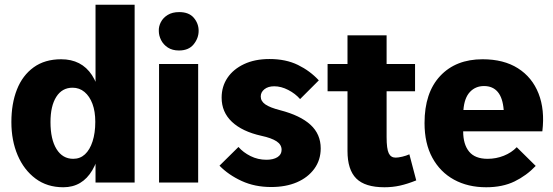

<svg xmlns="http://www.w3.org/2000/svg" viewBox="-20 -770 2334 810"><path d="M247 20Q179 20 130 -16.5Q81 -53 54.5 -115Q28 -177 28 -255Q28 -333 51.5 -392.5Q75 -452 122 -486Q169 -520 238 -520Q324 -520 368 -453Q412 -386 412 -255Q412 -124 369.5 -52Q327 20 247 20ZM289 -100Q318 -100 338.5 -119Q359 -138 370.5 -173.5Q382 -209 382 -256Q382 -300 370 -332Q358 -364 336.5 -382Q315 -400 286 -400Q242 -400 217.5 -361.5Q193 -323 193 -255Q193 -182 218.5 -141Q244 -100 289 -100ZM383 0V-750H548V0Z M651 -500H816V0H651ZM650 -639Q649 -658 658.5 -676.5Q668 -695 687.5 -707Q707 -719 736 -719Q777 -719 797.5 -695Q818 -671 818 -640Q818 -609 797 -583Q776 -557 735 -557Q707 -557 688 -569.5Q669 -582 659.5 -601Q650 -620 650 -639Z M986 -150Q1006 -127 1037 -111.5Q1068 -96 1104 -96Q1133 -96 1150.5 -107Q1168 -118 1168 -138Q1168 -160 1146.5 -174Q1125 -188 1083 -197Q1002 -215 958.5 -256Q915 -297 915 -358Q915 -405 939.5 -441.5Q964 -478 1009.5 -499.5Q1055 -521 1117 -521Q1186 -521 1237 -496Q1288 -471 1325 -431L1246 -352Q1226 -375 1196 -390.5Q1166 -406 1137 -406Q1111 -406 1095.5 -393.5Q1080 -381 1080 -363Q1080 -343 1099.5 -329.5Q1119 -316 1162 -305Q1247 -283 1290 -243.5Q1333 -204 1333 -144Q1333 -95 1306 -58Q1279 -21 1232.5 -1Q1186 19 1124 19Q1055 19 999.5 -6.5Q944 -32 906 -71Z M1736 -9Q1699 6 1667.5 13Q1636 20 1602 20Q1520 20 1483 -17Q1446 -54 1446 -133V-621H1611V-192Q1611 -142 1620 -123.5Q1629 -105 1649 -105Q1660 -105 1677 -109Q1694 -113 1707 -119ZM1362 -500H1731V-385H1362Z M2031 20Q1954 20 1895.5 -12Q1837 -44 1804 -104.5Q1771 -165 1771 -251Q1771 -379 1837 -449.5Q1903 -520 2016 -520Q2105 -520 2165 -482Q2225 -444 2252 -375.5Q2279 -307 2268 -216H1934Q1934 -161 1959 -130.5Q1984 -100 2037 -100Q2073 -100 2105.5 -113Q2138 -126 2160 -149L2240 -70Q2201 -29 2150.5 -4.5Q2100 20 2031 20ZM1935 -306H2105Q2101 -357 2080 -382Q2059 -407 2022 -407Q1986 -407 1962.5 -382Q1939 -357 1935 -306Z"/></svg>

Font: Moderustic
Style: Bold
Weight: 700
Designer: Tural Alisoy
Foundry: TAFT Foundry
Version: Version 2.120